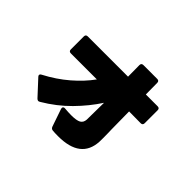

<svg xmlns="http://www.w3.org/2000/svg" viewBox="-145 -972 1289 1289"><g transform="rotate(45 500.0 -327.5)"><path d="M249 -29Q242 -29 234 -37L135 -144Q129 -150 129 -156Q129 -164 140 -170Q232 -218 304.5 -280.5Q377 -343 425 -410H178Q159 -410 159 -429V-552Q159 -571 178 -571H560L559 -680Q559 -699 578 -699H709Q728 -699 728 -680L729 -571H841Q860 -571 860 -552V-429Q860 -410 841 -410L730 -411L732 -243Q732 -218 733 -204Q733 -184 733.5 -164.5Q734 -145 733 -127Q724 44 511 44Q477 44 459 42Q444 41 438 25L395 -100Q394 -103 394 -108Q394 -115 399 -118.5Q404 -122 413 -121Q448 -118 473 -118Q524 -118 545 -130Q566 -142 568 -171Q570 -255 570 -333Q515 -248 438 -170Q361 -92 261 -33Q253 -29 249 -29Z"/></g></svg>

Font: LINE Seed JP_TTF ExtraBold
Style: Regular
Weight: 800
Designer: LY Corporation & Fontrix & Fontworks
Version: Version 1.015